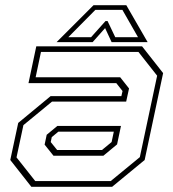

<svg xmlns="http://www.w3.org/2000/svg" viewBox="-20 -718 666 738"><path d="M100.5 0 19.5 -103 50 -245.5 174.5 -348.5H446.5L451 -368L427 -398.5H89.5L119.5 -540H526L607 -437L536 -103L411 0ZM185.5 -119.5 151.5 -162 159.5 -200 200.5 -234H445L430 -163L377.5 -119.5ZM115.5 -22H405.5L517.5 -114L584 -427L512 -518.5H137.5L117 -421H442L476 -378L465 -327.5H180L70 -237L43.5 -113ZM199.5 -141.5H372L409 -172L417.5 -212H204.5L179 -191L175 -172ZM339.5 -698H465.5L547.5 -556H409L384 -610L336 -556H197.5ZM346.5 -680 242.5 -575H330L385.5 -637H393.5L423 -575H510.5L450.5 -680Z"/></svg>

Font: Tourney Thin ExtraLight
Style: Italic
Weight: 250
Italic angle: -12°
Version: Version 1.015